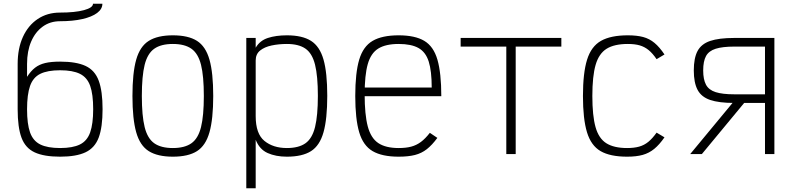

<svg xmlns="http://www.w3.org/2000/svg" viewBox="-20 -820 4240 1022"><path d="M300 14Q214 14 164.5 -9Q115 -32 94.5 -87Q74 -142 74 -238V-480Q74 -562 102 -623.5Q130 -685 181 -719Q232 -753 299 -753Q379 -753 427 -766Q475 -779 475 -800H525Q525 -772 497 -751Q469 -730 418 -718.5Q367 -707 299 -707Q247 -707 207.5 -678.5Q168 -650 146 -599Q124 -548 124 -480V-411Q144 -442 166.5 -459.5Q189 -477 220.5 -484.5Q252 -492 300 -492Q386 -492 435.5 -469Q485 -446 505.5 -390.5Q526 -335 526 -239Q526 -143 505.5 -88Q485 -33 435.5 -9.5Q386 14 300 14ZM300 -32Q367 -32 405.5 -51Q444 -70 460 -115.5Q476 -161 476 -239Q476 -318 460 -363Q444 -408 405.5 -427Q367 -446 300 -446Q233 -446 194.5 -427Q156 -408 140 -362.5Q124 -317 124 -238Q124 -160 140 -115Q156 -70 194.5 -51Q233 -32 300 -32Z M900 14Q819 14 772 -15.5Q725 -45 705 -116Q685 -187 685 -309Q685 -432 705 -502.5Q725 -573 772 -602.5Q819 -632 900 -632Q982 -632 1028.5 -602.5Q1075 -573 1095 -502.5Q1115 -432 1115 -309Q1115 -187 1095 -116Q1075 -45 1028.5 -15.5Q982 14 900 14ZM900 -32Q963 -32 999 -57.5Q1035 -83 1050 -143.5Q1065 -204 1065 -309Q1065 -415 1050 -475Q1035 -535 999 -560.5Q963 -586 900 -586Q837 -586 801 -560.5Q765 -535 750 -475Q735 -415 735 -309Q735 -204 750 -143.5Q765 -83 801 -57.5Q837 -32 900 -32Z M1291 182V-618H1341V-566Q1363 -604 1406 -618Q1449 -632 1507 -632Q1589 -632 1635.5 -602.5Q1682 -573 1702 -503Q1722 -433 1722 -310Q1722 -187 1702 -116Q1682 -45 1635.5 -15.5Q1589 14 1507 14Q1448 14 1404.5 -5.5Q1361 -25 1341 -76V182ZM1507 -32Q1570 -32 1606 -57.5Q1642 -83 1657 -144Q1672 -205 1672 -310Q1672 -415 1657 -475.5Q1642 -536 1606 -561Q1570 -586 1507 -586Q1464 -586 1426 -578Q1388 -570 1364.5 -551Q1341 -532 1341 -498V-202Q1341 -108 1387.5 -70Q1434 -32 1507 -32Z M2102 14Q2014 14 1963.5 -15.5Q1913 -45 1892 -116Q1871 -187 1871 -309Q1871 -432 1892 -502.5Q1913 -573 1963.5 -602.5Q2014 -632 2102 -632Q2189 -632 2238.5 -602.5Q2288 -573 2308.5 -502Q2329 -431 2329 -308H1900V-354H2278Q2278 -442 2262 -492.5Q2246 -543 2207.5 -564.5Q2169 -586 2102 -586Q2033 -586 1993.5 -561.5Q1954 -537 1937.5 -478.5Q1921 -420 1921 -318Q1921 -210 1937.5 -147.5Q1954 -85 1993.5 -58.5Q2033 -32 2102 -32Q2141 -32 2169 -39.5Q2197 -47 2220.5 -64.5Q2244 -82 2268 -113L2308 -86Q2280 -48 2252 -26Q2224 -4 2188.5 5Q2153 14 2102 14Z M2675 0V-618H2725V0ZM2432 -572V-618H2968V-572Z M3318 14Q3228 14 3177 -15.5Q3126 -45 3104.5 -116Q3083 -187 3083 -309Q3083 -432 3105 -502.5Q3127 -573 3179 -602.5Q3231 -632 3322 -632Q3370 -632 3403.5 -623Q3437 -614 3464 -591.5Q3491 -569 3517 -530L3475 -505Q3454 -536 3432.5 -553.5Q3411 -571 3385 -578.5Q3359 -586 3322 -586Q3250 -586 3209 -560.5Q3168 -535 3150.5 -475Q3133 -415 3133 -309Q3133 -204 3150 -143.5Q3167 -83 3207.5 -57.5Q3248 -32 3318 -32Q3355 -32 3382 -39.5Q3409 -47 3431 -65Q3453 -83 3475 -114L3517 -89Q3490 -50 3462.5 -27.5Q3435 -5 3401 4.5Q3367 14 3318 14Z M4052 0V-572H3888Q3826 -572 3789.5 -560.5Q3753 -549 3738 -521.5Q3723 -494 3723 -445Q3723 -397 3738 -369Q3753 -341 3789.5 -329.5Q3826 -318 3888 -318H4084V-272H3888Q3807 -272 3760 -288Q3713 -304 3693 -342Q3673 -380 3673 -445Q3673 -511 3693 -548.5Q3713 -586 3760 -602Q3807 -618 3888 -618H4102V0ZM3654 0 3899 -296H3961L3716 0Z"/></svg>

Font: Victor Mono Thin
Style: Regular
Weight: 100
Monospace: yes
Designer: Rune Bjørnerås
Version: Version 1.561;gftools[0.9.30]